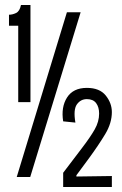

<svg xmlns="http://www.w3.org/2000/svg" viewBox="-20 -709 490 769"><path d="M53 -300V-606H16V-650Q30 -650 44.5 -657Q59 -664 64 -689H102V-300ZM47 0 248 -660H303L101 0ZM233 40V-17L306 -113Q342 -160 359.5 -191Q377 -222 377 -254Q377 -280 365 -296Q353 -312 328 -312Q303 -312 288 -291Q273 -270 282 -218L233 -223Q224 -280 248.5 -318.5Q273 -357 328 -357Q379 -357 403.5 -326.5Q428 -296 428 -260Q428 -216 401.5 -172Q375 -128 337 -76L286 -7V-2L428 -4V40Z"/></svg>

Font: Bricolage Grotesque 48pt Condensed ExtraLight
Style: Regular
Weight: 200
Width: 3
Designer: Mathieu Triay
Foundry: Atelier Triay
Version: Version 1.000; ttfautohint (v1.8.4.7-5d5b);gftools[0.9.32]